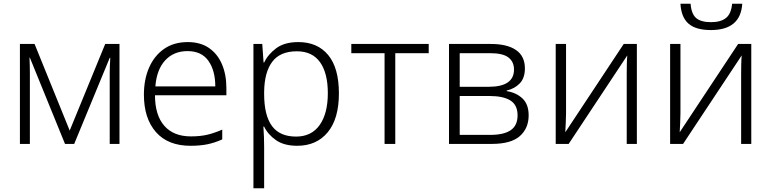

<svg xmlns="http://www.w3.org/2000/svg" viewBox="-20 -766 4108 1022"><path d="M616 -532V0H564V-374Q564 -413 567 -458H564L375 0H326L139 -459H137Q138 -436 138.5 -415.5Q139 -395 139 -371V0H86V-532H164L351 -71L540 -532Z M979 -542Q1047 -542 1092.5 -510.5Q1138 -479 1161.5 -424Q1185 -369 1185 -298V-259H805Q805 -153 854.5 -96.5Q904 -40 996 -40Q1045 -40 1082 -48.5Q1119 -57 1163 -76V-24Q1123 -6 1084 2Q1045 10 994 10Q874 10 810 -63Q746 -136 746 -262Q746 -343 773.5 -406Q801 -469 853 -505.5Q905 -542 979 -542ZM978 -494Q905 -494 859.5 -445Q814 -396 807 -306H1126Q1126 -390 1089.5 -442Q1053 -494 978 -494Z M1568 -542Q1670 -542 1727 -473Q1784 -404 1784 -269Q1784 -134 1724.5 -62Q1665 10 1562 10Q1492 10 1449 -20Q1406 -50 1386 -92H1382Q1384 -67 1385 -37.5Q1386 -8 1386 17V236H1329V-532H1376L1383 -433H1386Q1406 -476 1450 -509Q1494 -542 1568 -542ZM1560 -493Q1471 -493 1429 -437Q1387 -381 1386 -276V-266Q1386 -152 1427.5 -95.5Q1469 -39 1556 -39Q1638 -39 1681.5 -100.5Q1725 -162 1725 -270Q1725 -377 1683.5 -435Q1642 -493 1560 -493Z M2262 -483H2084V0H2027V-483H1850V-532H2262Z M2774 -402Q2774 -351 2747 -322.5Q2720 -294 2677 -284V-281Q2728 -273 2761 -242Q2794 -211 2794 -152Q2794 -83 2747 -41.5Q2700 0 2598 0H2370V-532H2593Q2680 -532 2727 -499.5Q2774 -467 2774 -402ZM2716 -396Q2716 -437 2686.5 -460Q2657 -483 2588 -483H2427V-304H2581Q2716 -304 2716 -396ZM2735 -152Q2735 -207 2697 -231Q2659 -255 2586 -255H2427V-48H2589Q2662 -48 2698.5 -73Q2735 -98 2735 -152Z M2993 -162Q2993 -140 2991.5 -112Q2990 -84 2989 -62L3300 -532H3370V0H3316V-371Q3316 -393 3316.5 -421.5Q3317 -450 3319 -471L3007 0H2938V-532H2993Z M3931 -746Q3922 -606 3764 -606Q3684 -606 3645 -640Q3606 -674 3602 -746H3656Q3660 -692 3685.5 -670Q3711 -648 3765 -648Q3816 -648 3844 -670Q3872 -692 3877 -746ZM3602 -162Q3602 -140 3600.5 -112Q3599 -84 3598 -62L3909 -532H3979V0H3925V-371Q3925 -393 3925.5 -421.5Q3926 -450 3928 -471L3616 0H3547V-532H3602Z"/></svg>

Font: RS Noto Sans Light
Style: Regular
Weight: 300
Designer: Monotype Design Team
Foundry: Monotype Imaging Inc.
Version: Version 3.10